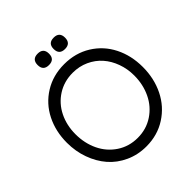

<svg xmlns="http://www.w3.org/2000/svg" viewBox="-227 -982 1138 1138"><g transform="rotate(-45 342.5 -412.5)"><path d="M409.7 -739.7Q361.8 -739.7 361.8 -787.6Q361.8 -835.4 409.7 -835.4Q457.5 -835.4 457.5 -787.6Q457.5 -739.7 409.7 -739.7ZM275.4 -739.7Q227.5 -739.7 227.5 -787.6Q227.5 -835.4 275.4 -835.4Q323.2 -835.4 323.2 -787.6Q323.2 -739.7 275.4 -739.7ZM588.9 -338.9Q588.9 -394.5 571 -443.8Q553.2 -493.2 521.2 -529.5Q489.3 -565.9 442.9 -587.2Q396.5 -608.4 342.3 -608.4Q270 -608.4 213.4 -572.3Q156.7 -536.1 126.5 -474.9Q96.2 -413.6 96.2 -338.9Q96.2 -263.2 126.2 -200.4Q156.2 -137.7 213.1 -100.1Q270 -62.5 342.3 -62.5Q414.6 -62.5 471.7 -100.3Q528.8 -138.2 558.8 -200.9Q588.9 -263.7 588.9 -338.9ZM660.6 -338.9Q660.6 -242.7 621.6 -163.6Q582.5 -84.5 509.3 -37.4Q436 9.8 342.3 9.8Q272 9.8 211.9 -17.8Q151.9 -45.4 111.1 -92.5Q70.3 -139.6 47.4 -203.4Q24.4 -267.1 24.4 -338.9Q24.4 -434.6 63.5 -512Q102.5 -589.4 175.5 -634.8Q248.5 -680.2 342.3 -680.2Q436.5 -680.2 509.5 -634.8Q582.5 -589.4 621.6 -512Q660.6 -434.6 660.6 -338.9Z"/></g></svg>

Font: Eligible
Style: Regular
Weight: 500
Version: Version 1.1